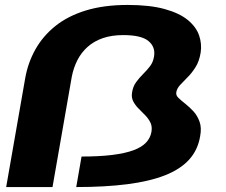

<svg xmlns="http://www.w3.org/2000/svg" viewBox="-20 -757 913 777"><path d="M5 0H192.5L270.5 -446.5Q277.5 -482.5 293.2 -513.5Q309 -544.5 334.8 -567.5Q360.5 -590.5 396.5 -602.8Q432.5 -615 478.5 -615Q552 -615 580.8 -591Q609.5 -567 603.5 -529.5Q600 -506 587.5 -489.5Q575 -473 559.5 -457.8Q544 -442.5 531 -424.8Q518 -407 514.5 -383Q511 -363 519 -347.2Q527 -331.5 540.5 -318Q554 -304.5 567.2 -291Q580.5 -277.5 588.5 -261.5Q596.5 -245.5 593 -224Q589 -199.5 571.5 -180.5Q554 -161.5 520.2 -149Q486.5 -136.5 434.5 -130Q382.5 -123.5 310 -123.5L288.5 0Q405.5 0 495.2 -11.5Q585 -23 647.5 -47.5Q710 -72 745.5 -111.2Q781 -150.5 790 -206Q796.5 -240 787.5 -264.8Q778.5 -289.5 762.8 -306.5Q747 -323.5 730.2 -336.8Q713.5 -350 702.2 -360.8Q691 -371.5 693.5 -384Q696 -399 709 -413.2Q722 -427.5 739.2 -444.5Q756.5 -461.5 771.5 -485.5Q786.5 -509.5 792 -544Q797.5 -579 785.8 -613.5Q774 -648 740 -676Q706 -704 646 -720.5Q586 -737 496.5 -737Q401 -737 328 -714.8Q255 -692.5 204.2 -651.8Q153.5 -611 123.2 -557Q93 -503 82 -440.5Z"/></svg>

Font: Anybody Expanded
Style: Bold Italic
Weight: 700
Width: 7
Italic angle: -10°
Version: Version 1.113;gftools[0.9.25]